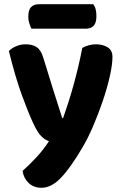

<svg xmlns="http://www.w3.org/2000/svg" viewBox="-20 -701 579 910"><path d="M136 -120Q113 -170 83.5 -250.5Q54 -331 22 -459Q34 -472 55.5 -481.5Q77 -491 102 -491Q134 -491 154 -477.5Q174 -464 185 -428Q207 -355 229.5 -284Q252 -213 275 -141H279Q291 -175 304 -215.5Q317 -256 329 -299.5Q341 -343 351.5 -387.5Q362 -432 370 -474Q401 -491 435 -491Q467 -491 490 -477Q513 -463 513 -431Q513 -395 500.5 -339.5Q488 -284 467.5 -223.5Q447 -163 421.5 -103.5Q396 -44 369 1Q313 96 268 142.5Q223 189 177 189Q140 189 116 166.5Q92 144 87 109Q119 81 153.5 43.5Q188 6 212 -32Q195 -37 176.5 -54.5Q158 -72 136 -120ZM129 -565Q124 -575 119 -590Q114 -605 114 -621Q114 -654 127.5 -667.5Q141 -681 164 -681H422Q430 -671 433.5 -656.5Q437 -642 437 -625Q437 -592 423.5 -578.5Q410 -565 387 -565Z"/></svg>

Font: Baloo Bhaina 2
Style: Bold
Weight: 700
Designer: Yesha Goshar, Manish Minz, Shuchita Grover and Ek Type
Foundry: Ek Type
Version: Version 1.640;hotconv 1.0.111;makeotfexe 2.5.65597; ttfautoh